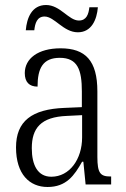

<svg xmlns="http://www.w3.org/2000/svg" viewBox="-20 -737 503 767"><path d="M291 -608C346 -608 367 -659 371 -708H337C334 -681 326 -655 295 -655C254 -655 221 -717 164 -717C107 -717 87 -665 83 -616H117C120 -644 128 -671 158 -671C198 -671 233 -608 291 -608ZM170 10C245 10 277 -36 308 -91H313L322 0H424V-32H421C381 -32 369 -45 369 -110V-372C369 -495 321 -544 222 -544C132 -544 79 -503 79 -445C79 -409 97 -391 130 -391C130 -464 151 -506 219 -506C290 -506 307 -458 307 -372V-309L238 -306C107 -301 44 -253 44 -148C44 -41 98 10 170 10ZM185 -31C131 -31 107 -77 107 -145C107 -225 143 -270 248 -274L308 -277V-188C308 -101 258 -31 185 -31Z"/></svg>

Font: Noto Serif Sinhala Condensed Light
Style: Regular
Weight: 300
Width: 3
Designer: Jelle Bosma - Monotype Design Team
Foundry: Monotype Imaging Inc.
Version: Version 2.007